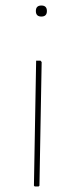

<svg xmlns="http://www.w3.org/2000/svg" viewBox="-20 -479 287 696"><path d="M150 -439Q150 -419 130 -419Q110 -419 110 -439Q110 -459 130 -459Q150 -459 150 -439ZM106 197 103 194 111 -259H127L131 -254L123 194L120 197Z"/></svg>

Font: Alegreya Sans Thin
Style: Regular
Weight: 100
Designer: Juan Pablo del Peral
Foundry: Huerta Tipografica
Version: Version 2.007